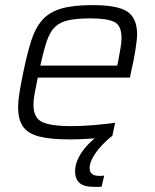

<svg xmlns="http://www.w3.org/2000/svg" viewBox="-20 -538 607 752"><path d="M253 8Q177 8 133 -3.5Q89 -15 70 -42.5Q51 -70 51 -117Q51 -143 56.5 -177Q62 -211 71 -254Q86 -327 102 -377.5Q118 -428 145 -459Q172 -490 218.5 -504Q265 -518 342 -518Q442 -518 479.5 -492Q517 -466 517 -403Q517 -385 510.5 -343Q504 -301 493 -255L489 -234H128Q121 -200 116 -173.5Q111 -147 111 -127Q111 -78 143.5 -61Q176 -44 262 -44Q300 -44 347.5 -48Q395 -52 431 -57L420 -6Q390 1 343 4.5Q296 8 253 8ZM138 -281H439L443 -299Q448 -328 452 -350Q456 -372 456 -389Q456 -439 427 -452.5Q398 -466 336 -466Q283 -466 249.5 -459Q216 -452 196 -433Q176 -414 163.5 -377.5Q151 -341 138 -281ZM350 194Q307 194 290.5 177.5Q274 161 274 134Q274 96 301.5 56.5Q329 17 378 -16L420 -6Q402 7 381 29Q360 51 345.5 75.5Q331 100 331 121Q331 134 339.5 142.5Q348 151 370 151Q373 151 377 150.5Q381 150 388 150L378 193Q371 194 364.5 194Q358 194 350 194Z"/></svg>

Font: Saira Light
Style: Italic
Weight: 300
Italic angle: -12°
Designer: Hector Gatti with collaboration of the Omnibus-Type team
Foundry: Omnibus-Type
Version: Version 1.100; ttfautohint (v1.8.3)